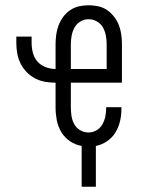

<svg xmlns="http://www.w3.org/2000/svg" viewBox="-20 -548 540 729"><path d="M290 161V6Q266 2 245.5 -12Q225 -26 212.5 -47Q200 -68 195.5 -92Q191 -116 191 -140V-234Q171 -234 151 -237.5Q131 -241 113 -250.5Q95 -260 81 -274.5Q67 -289 58 -307Q49 -325 45.5 -345Q42 -365 42 -385V-409H100V-385Q100 -366 105 -347Q110 -328 122.5 -314Q135 -300 153.5 -293Q172 -286 191 -286V-380Q191 -398 193.5 -416.5Q196 -435 202.5 -452Q209 -469 220 -484Q231 -499 246.5 -509.5Q262 -520 280 -524Q298 -528 317 -528Q335 -528 353.5 -524Q372 -520 387 -509.5Q402 -499 413.5 -484Q425 -469 431.5 -452Q438 -435 440.5 -416.5Q443 -398 443 -380V-234H249V-140Q249 -124 251.5 -107.5Q254 -91 262 -76.5Q270 -62 284.5 -53.5Q299 -45 316 -45Q332 -45 346 -53Q360 -61 368 -74.5Q376 -88 379.5 -104Q383 -120 383 -136V-141H441V-133Q441 -110 435.5 -87Q430 -64 418 -44.5Q406 -25 386 -11.5Q366 2 344 6V161ZM249 -286H385V-380Q385 -396 382 -412.5Q379 -429 371 -443.5Q363 -458 348 -466.5Q333 -475 317 -475Q300 -475 285.5 -466.5Q271 -458 263 -443.5Q255 -429 252 -412.5Q249 -396 249 -380Z"/></svg>

Font: Iosevka Light
Style: Regular
Weight: 300
Monospace: yes
Designer: Belleve Invis
Foundry: Belleve Invis
Version: Version 32.5.0; ttfautohint (v1.8.4)